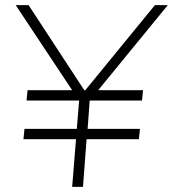

<svg xmlns="http://www.w3.org/2000/svg" viewBox="-20 -725 671 745"><path d="M581 -705H631L361 -375H535L531 -335H328L320 -225H523L519 -185H316L302 0H260L275 -185H71L75 -225H278L287 -334V-335H83L87 -375H260L41 -705H91L307 -375H311Z"/></svg>

Font: Iunito ExtraLight
Style: Italic
Weight: 200
Italic angle: -4.541°
Designer: Vernon Adams
Foundry: Vernon Adams
Version: Version 2.001;November 30, 2019;FontCreator 12.0.0.2547 64-b